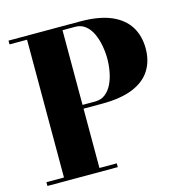

<svg xmlns="http://www.w3.org/2000/svg" viewBox="-109 -853 927 957"><g transform="rotate(-15 354.0 -375.0)"><path d="M387.5 -750Q485.5 -750 547.5 -723.5Q609.5 -697 639.5 -648.8Q669.5 -600.5 669.5 -535.5Q669.5 -471 639.5 -423.8Q609.5 -376.5 547.5 -351Q485.5 -325.5 387.5 -325.5H292.5V-19.5H382V0H19V-19.5H109.5V-730.5H19V-750ZM292.5 -345H358Q388.5 -345 410.2 -362Q432 -379 445.5 -407Q459 -435 465.2 -468.8Q471.5 -502.5 471.5 -535.5Q471.5 -569 465.2 -603.2Q459 -637.5 445.5 -666.5Q432 -695.5 410.2 -713Q388.5 -730.5 358 -730.5H292.5Z"/></g></svg>

Font: Bodoni Moda ExtraBold
Style: Regular
Weight: 800
Version: Version 2.005